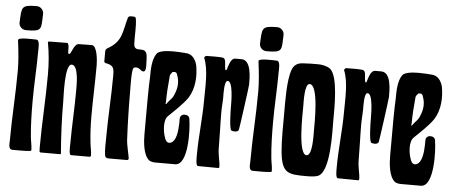

<svg xmlns="http://www.w3.org/2000/svg" viewBox="-49 -833 2246 949"><g transform="rotate(5 1074.0 -358.5)"><path d="M98 -719C18 -719 24 -707 20 -630C20 -611 36 -596 55 -596C137 -596 129 -606 132 -683C133 -702 117 -719 98 -719ZM32 -394C32 -278 23 -163 23 -47C23 -31 17 -1 40 -1C68 -1 99 0 127 -3C130 -3 133 -5 133 -8C133 -29 127 -51 125 -72C119 -131 118 -192 118 -251C118 -333 124 -414 124 -496C124 -509 129 -554 110 -554C96 -554 20 -559 20 -544C20 -541 21 -538 21 -535C27 -487 32 -442 32 -394Z M273 -500C272 -505 272 -509 272 -514C272 -526 273 -538 267 -549L264 -551L172 -550L168 -547V-546C178 -493 182 -442 182 -388C182 -267 173 -145 173 -24C173 -17 174 -10 174 -3L178 0H277L280 -3C273 -89 269 -174 269 -261C269 -285 259 -446 295 -446C331 -446 328 -341 328 -318C328 -230 322 -143 322 -55C322 -45 319 -4 329 0H424C426 -1 429 -3 429 -6C429 -26 423 -49 421 -69C416 -113 414 -157 414 -201C414 -285 418 -370 418 -454C418 -474 413 -551 385 -551C364 -551 342 -550 321 -550C297 -550 288 -498 279 -498H275Z M594 -339C594 -357 591 -448 601 -456C604 -459 609 -460 614 -460C625 -460 634 -452 642 -445C644 -444 648 -443 650 -443C665 -443 662 -471 662 -482C662 -495 661 -508 660 -521C654 -577 597 -524 594 -575C592 -615 597 -660 591 -699C590 -705 587 -709 581 -709C571 -709 555 -713 551 -700C531 -633 537 -582 464 -542C457 -538 454 -533 454 -525V-477C454 -472 457 -469 462 -468C501 -461 504 -447 504 -410C504 -306 496 -202 496 -98C496 -71 494 -42 498 -16C499 -5 505 0 516 0H608C612 0 616 -4 616 -8C616 -16 601 -74 600 -101C596 -180 594 -260 594 -339Z M809 -333C802 -320 789 -310 782 -299C775 -289 772 -289 775 -303C775 -340 778 -385 782 -426C782 -436 785 -443 792 -449C792 -453 795 -453 795 -453C809 -456 816 -453 819 -439C833 -402 826 -368 809 -333ZM720 -6C727 -3 734 0 748 0H847C915 0 905 -187 898 -224C898 -241 887 -248 874 -248H867C857 -245 850 -238 850 -228C850 -197 850 -146 833 -119C826 -108 817 -103 808 -103C798 -103 789 -112 785 -129C775 -156 768 -214 792 -235C823 -265 860 -299 884 -333C915 -381 918 -443 908 -497C901 -524 884 -552 850 -552C837 -553 814 -555 790 -555C755 -555 717 -551 707 -535C686 -504 686 -453 686 -419C683 -371 683 -279 683 -136C683 -102 686 -30 720 -6Z M950 -56C950 -48 948 -1 960 -1L1062 0L1065 -2C1065 -4 1066 -7 1066 -10C1066 -27 1055 -67 1055 -96C1055 -157 1052 -218 1052 -279C1052 -303 1055 -327 1055 -351C1055 -365 1052 -433 1070 -433C1097 -433 1097 -333 1097 -312C1097 -294 1098 -195 1110 -190C1115 -188 1121 -187 1126 -187C1134 -187 1143 -189 1146 -197C1148 -202 1177 -415 1177 -424C1177 -459 1178 -546 1128 -546H1098C1074 -546 1066 -504 1060 -487L1057 -485L1054 -486C1050 -497 1051 -515 1049 -527C1047 -538 1044 -545 1032 -546C1008 -548 983 -547 958 -547C950 -547 948 -545 944 -537C969 -478 962 -391 962 -328C962 -237 950 -146 950 -56Z M1291 -719C1211 -719 1217 -707 1213 -630C1213 -611 1229 -596 1248 -596C1330 -596 1322 -606 1325 -683C1326 -702 1310 -719 1291 -719ZM1225 -394C1225 -278 1216 -163 1216 -47C1216 -31 1210 -1 1233 -1C1261 -1 1292 0 1320 -3C1323 -3 1326 -5 1326 -8C1326 -29 1320 -51 1318 -72C1312 -131 1311 -192 1311 -251C1311 -333 1317 -414 1317 -496C1317 -509 1322 -554 1303 -554C1289 -554 1213 -559 1213 -544C1213 -541 1214 -538 1214 -535C1220 -487 1225 -442 1225 -394Z M1516 -224C1516 -203 1520 -101 1490 -101C1446 -101 1453 -309 1453 -343C1453 -362 1449 -453 1475 -453C1521 -453 1516 -258 1516 -224ZM1500 2C1518 2 1540 1 1554 -4C1616 -26 1607 -229 1607 -287C1607 -340 1612 -508 1566 -539C1552 -549 1526 -554 1509 -554C1483 -554 1457 -554 1431 -552C1406 -550 1389 -540 1380 -516C1360 -465 1362 -357 1362 -300C1362 -235 1360 -168 1366 -104C1377 0 1409 2 1500 2Z M1644 -56C1644 -48 1642 -1 1654 -1L1756 0L1759 -2C1759 -4 1760 -7 1760 -10C1760 -27 1749 -67 1749 -96C1749 -157 1746 -218 1746 -279C1746 -303 1749 -327 1749 -351C1749 -365 1746 -433 1764 -433C1791 -433 1791 -333 1791 -312C1791 -294 1792 -195 1804 -190C1809 -188 1815 -187 1820 -187C1828 -187 1837 -189 1840 -197C1842 -202 1871 -415 1871 -424C1871 -459 1872 -546 1822 -546H1792C1768 -546 1760 -504 1754 -487L1751 -485L1748 -486C1744 -497 1745 -515 1743 -527C1741 -538 1738 -545 1726 -546C1702 -548 1677 -547 1652 -547C1644 -547 1642 -545 1638 -537C1663 -478 1656 -391 1656 -328C1656 -237 1644 -146 1644 -56Z M2028 -333C2021 -320 2008 -310 2001 -299C1994 -289 1991 -289 1994 -303C1994 -340 1997 -385 2001 -426C2001 -436 2004 -443 2011 -449C2011 -453 2014 -453 2014 -453C2028 -456 2035 -453 2038 -439C2052 -402 2045 -368 2028 -333ZM1939 -6C1946 -3 1953 0 1967 0H2066C2134 0 2124 -187 2117 -224C2117 -241 2106 -248 2093 -248H2086C2076 -245 2069 -238 2069 -228C2069 -197 2069 -146 2052 -119C2045 -108 2036 -103 2027 -103C2017 -103 2008 -112 2004 -129C1994 -156 1987 -214 2011 -235C2042 -265 2079 -299 2103 -333C2134 -381 2137 -443 2127 -497C2120 -524 2103 -552 2069 -552C2056 -553 2033 -555 2009 -555C1974 -555 1936 -551 1926 -535C1905 -504 1905 -453 1905 -419C1902 -371 1902 -279 1902 -136C1902 -102 1905 -30 1939 -6Z"/></g></svg>

Font: DisSenso
Style: Regular
Weight: 400
Version: Version 1.150